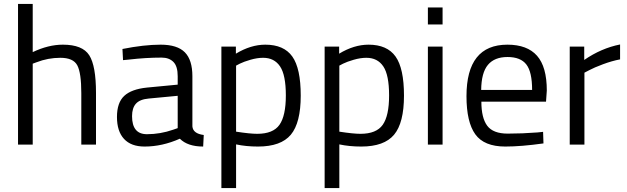

<svg xmlns="http://www.w3.org/2000/svg" viewBox="-20 -738 3202 980"><path d="M147 0H72V-718H147V-472Q227 -510 301 -510Q401 -510 435.5 -456Q470 -402 470 -264V0H395V-262Q395 -366 374.5 -404.5Q354 -443 288 -443Q225 -443 166 -420L147 -413Z M962 -349V-93Q965 -56 1020 -49L1017 10Q938 10 898 -30Q808 10 718 10Q649 10 613 -29Q577 -68 577 -141Q577 -214 614 -248.5Q651 -283 730 -291L887 -306V-349Q887 -400 865 -422Q843 -444 805 -444Q725 -444 639 -434L608 -431L605 -488Q715 -510 800 -510Q885 -510 923.5 -471Q962 -432 962 -349ZM654 -145Q654 -53 730 -53Q798 -53 864 -76L887 -84V-249L739 -235Q694 -231 674 -209Q654 -187 654 -145Z M1110 222V-500H1184V-464Q1260 -510 1334 -510Q1429 -510 1472 -449.5Q1515 -389 1515 -250Q1515 -111 1464.5 -50.5Q1414 10 1297 10Q1236 10 1185 -1V222ZM1323 -443Q1293 -443 1258.5 -433Q1224 -423 1204 -413L1185 -403V-66Q1256 -55 1293 -55Q1374 -55 1406.5 -101Q1439 -147 1439 -251Q1439 -355 1409.5 -399Q1380 -443 1323 -443Z M1637 222V-500H1711V-464Q1787 -510 1861 -510Q1956 -510 1999 -449.5Q2042 -389 2042 -250Q2042 -111 1991.5 -50.5Q1941 10 1824 10Q1763 10 1712 -1V222ZM1850 -443Q1820 -443 1785.5 -433Q1751 -423 1731 -413L1712 -403V-66Q1783 -55 1820 -55Q1901 -55 1933.5 -101Q1966 -147 1966 -251Q1966 -355 1936.5 -399Q1907 -443 1850 -443Z M2164 0V-500H2239V0ZM2164 -613V-700H2239V-613Z M2723 -62 2752 -65 2754 -6Q2640 10 2559 10Q2451 10 2406 -52.5Q2361 -115 2361 -247Q2361 -510 2570 -510Q2671 -510 2721 -453.5Q2771 -397 2771 -276L2767 -219H2437Q2437 -136 2467 -96Q2497 -56 2571.5 -56Q2646 -56 2723 -62ZM2696 -279Q2696 -371 2666.5 -409Q2637 -447 2570.5 -447Q2504 -447 2470.5 -407Q2437 -367 2436 -279Z M2888 0V-500H2962V-432Q3049 -492 3145 -511V-435Q3103 -427 3057.5 -410Q3012 -393 2988 -380L2963 -367V0Z"/></svg>

Font: Titillium Web
Style: Regular
Weight: 400
Version: Version 1.002;PS 57.000;hotconv 1.0.70;makeotf.lib2.5.55311